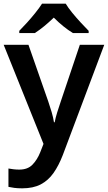

<svg xmlns="http://www.w3.org/2000/svg" viewBox="-20 -786 588 1046"><path d="M101 240Q76 240 57.5 237.5Q39 235 26 232V132Q37 134 52.5 136Q68 138 85 138Q131 138 157 111Q183 84 199 44L217 -2L0 -542H135L243 -233Q253 -204 261.5 -175Q270 -146 274 -120H278Q282 -143 291.5 -173.5Q301 -204 311 -233L415 -542H548L322 59Q300 116 271.5 156.5Q243 197 202 218.5Q161 240 101 240ZM338 -766Q351 -744 373.5 -716.5Q396 -689 420.5 -662.5Q445 -636 463 -618V-606H377Q351 -622 325 -643Q299 -664 273 -690Q246 -664 221 -643.5Q196 -623 170 -606H85V-618Q104 -637 127.5 -663Q151 -689 173 -716.5Q195 -744 209 -766Z"/></svg>

Font: Noto Sans Symbols SemiBold
Style: Regular
Weight: 600
Version: Version 2.002